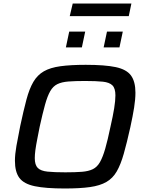

<svg xmlns="http://www.w3.org/2000/svg" viewBox="-20 -1065 826 1093"><path d="M348 8Q240 8 178 -5Q116 -18 90.5 -52Q65 -86 65 -150Q65 -186 73.5 -234.5Q82 -283 95 -347Q114 -436 130.5 -498Q147 -560 170 -599Q193 -638 229.5 -659Q266 -680 324 -688Q382 -696 468 -696Q577 -696 638.5 -683Q700 -670 725.5 -635.5Q751 -601 751 -537Q751 -500 743.5 -452.5Q736 -405 722 -341Q702 -251 684.5 -189.5Q667 -128 644.5 -89Q622 -50 585.5 -29Q549 -8 492 0Q435 8 348 8ZM352 -84Q409 -84 446.5 -87Q484 -90 508.5 -102Q533 -114 549 -142Q565 -170 579 -218.5Q593 -267 609 -344Q623 -405 630 -448.5Q637 -492 637 -522Q637 -562 620 -579Q603 -596 565.5 -600Q528 -604 464 -604Q407 -604 369 -601Q331 -598 306.5 -586Q282 -574 266 -546Q250 -518 236.5 -469.5Q223 -421 206 -344Q198 -303 191.5 -270Q185 -237 181.5 -211Q178 -185 178 -165Q178 -126 195 -109Q212 -92 250.5 -88Q289 -84 352 -84ZM570 -795 589 -885H679L660 -795ZM355 -795 374 -885H465L446 -795ZM377 -973 394 -1045H728L713 -973Z"/></svg>

Font: Saira SemiExpanded Medium
Style: Italic
Weight: 500
Width: 6
Italic angle: -12°
Designer: Hector Gatti with collaboration of the Omnibus-Type team
Foundry: Omnibus-Type
Version: Version 1.101